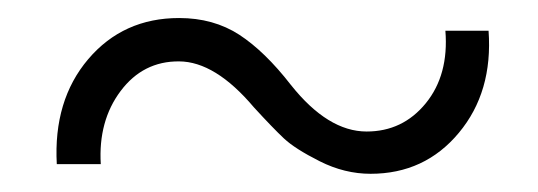

<svg xmlns="http://www.w3.org/2000/svg" viewBox="-20 -373 597 213"><path d="M391.1 -180.2Q362.3 -180.2 334.7 -194.1Q307.1 -208 294.9 -219.5Q282.7 -231 261.7 -253.9Q218.8 -304.7 178.7 -304.9Q138.7 -305.2 113.8 -272Q88.9 -238.8 91.8 -190.9H43Q39.1 -261.7 77.9 -307.4Q116.7 -353 178.7 -353Q216.8 -353 245.4 -334.5Q273.9 -315.9 302.7 -278.8Q343.8 -227.1 386.7 -227.1Q426.8 -227.1 452.4 -258.5Q478 -290 474.1 -338.9H522Q526.9 -271 489 -225.6Q451.2 -180.2 391.1 -180.2Z"/></svg>

Font: ø
Style: ø
Weight: 400
Designer: Samuel Oakes
Foundry: Samuel Oakes
Version: Version 1.000;PS 001.000;hotconv 1.0.88;makeotf.lib2.5.64775